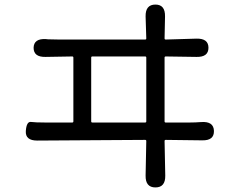

<svg xmlns="http://www.w3.org/2000/svg" viewBox="-20 -787 1040 840"><path d="M660 33Q616 33 617 -19L620 -170Q620 -175 615 -175L143 -172Q90 -172 93 -214Q96 -256 115.5 -253.5Q135 -251 178 -251H296Q301 -251 301 -256V-535Q301 -540 296 -540L179 -538Q127 -537 127 -578Q128 -619 181 -616L190 -615Q215 -614 240 -614H615Q620 -614 620 -619L617 -715Q616 -767 660 -767Q703 -767 702 -715L700 -619Q700 -614 705 -614L840 -618Q892 -619 892 -578Q892 -537 840 -538L705 -540Q700 -540 700 -535V-256Q700 -251 705 -251H810Q835 -251 860 -253Q915 -257 916 -214Q917 -172 865 -173L705 -175Q700 -175 700 -170L703 -19Q704 33 660 33ZM379 -256Q379 -251 384 -251H615Q620 -251 620 -256V-535Q620 -540 615 -540H384Q379 -540 379 -535Z"/></svg>

Font: Resource Han Rounded CN
Style: Regular
Weight: 400
Designer: Cyano Hao (round all glyphs); Ryoko NISHIZUKA  (kana, bopomofo & ideographs); Paul D. Hunt (Latin, Greek & Cyrillic); Sa
Foundry: Cyano Hao
Version: 0.990